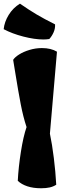

<svg xmlns="http://www.w3.org/2000/svg" viewBox="-31 -1006 376 1036"><path d="M195.3 -746.6Q244.1 -746.6 276.4 -727.1L238.3 -284.7Q250.5 -226.6 259.5 -153.3Q268.6 -80.1 272.5 -9.3Q256.8 1 237.1 5.4Q217.3 9.8 190.9 9.8Q148.4 9.8 116.7 -0.7Q85 -11.2 64.9 -30.3Q68.8 -105 81.8 -187.3Q94.7 -269.5 112.3 -320.3Q94.2 -374.5 80.8 -444.1Q67.4 -513.7 51.3 -613.8L40 -683.1Q49.3 -697.8 72.8 -712.4Q96.2 -727.1 128.7 -736.8Q161.1 -746.6 195.3 -746.6ZM203.1 -793Q219.2 -793 234.9 -795.4Q249 -810.5 258.3 -831.8Q267.6 -853 266.1 -874.5Q205.6 -904.8 165.8 -928.5Q126 -952.1 76.7 -986.3Q39.1 -963.4 15.9 -925.5Q-7.3 -887.7 -11.2 -848.6Q34.7 -824.2 95.2 -808.6Q155.8 -793 203.1 -793Z"/></svg>

Font: Fruktur
Style: Regular
Weight: 400
Designer: Viktoriya Grabowska
Foundry: Viktoriya Grabowska
Version: Version 1.004; ttfautohint (v1.4.1)